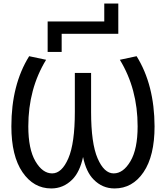

<svg xmlns="http://www.w3.org/2000/svg" viewBox="-20 -1064 944 1096"><path d="M575.2 -941.4V-1043.9H655.3V-871.1H332V-767.6H252V-941.4ZM454.1 -168Q435.5 -82 392.6 -39.1Q341.8 11.7 272.5 11.7Q171.9 11.7 108.4 -81.1Q44.9 -173.8 44.9 -342.8Q44.9 -580.1 146.5 -743.2L243.2 -722.7Q141.6 -556.6 141.6 -342.8Q141.6 -212.9 182.1 -143.6Q222.7 -74.2 277.8 -74.2Q333 -74.2 370.1 -160.2Q407.2 -246.1 407.2 -425.8V-647.5H500V-425.8Q500 -246.1 537.1 -160.2Q574.2 -74.2 628.9 -74.2Q683.6 -74.2 724.6 -143.6Q765.6 -212.9 765.6 -342.8Q765.6 -556.6 664.1 -722.7L759.8 -743.2Q861.3 -580.1 862.3 -342.8Q862.3 -173.8 799.3 -81.1Q736.3 11.7 633.8 11.7Q564.5 11.7 514.6 -39.1Q471.7 -82 454.1 -168Z"/></svg>

Font: irohakakuC Regular
Style: Regular
Weight: 400
Designer: [Source Han Sans]
Ryoko NISHIZUKA Ë•øÂ°öÊ∂ºÂ≠ê (kana & ideographs); Paul D. Hunt (Latin, Greek & Cyrillic); Wenlong ZHAN
Version: Version 1.001.20160904